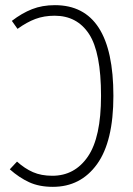

<svg xmlns="http://www.w3.org/2000/svg" viewBox="-20 -714 516 745"><path d="M420 -342Q420 -165 356.5 -77Q293 11 185 11Q132 11 93 -7Q54 -25 18 -57L46 -87Q76 -60 108 -46Q140 -32 183 -32Q270 -32 321 -106.5Q372 -181 372 -342Q372 -511 325.5 -582Q279 -653 192 -653Q151 -653 117.5 -640.5Q84 -628 48 -602L26 -633Q65 -663 104.5 -678.5Q144 -694 193 -694Q420 -694 420 -342Z"/></svg>

Font: Fira Sans Extra Condensed ExtraLight
Style: Regular
Weight: 275
Width: 1
Designer: Carrois Corporate & Edenspiekermann AG
Foundry: Carrois Corporate GbR & Edenspiekermann AG
Version: Version 4.203